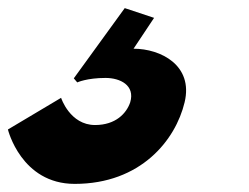

<svg xmlns="http://www.w3.org/2000/svg" viewBox="-148 -48 614 473"><path d="M231.6 -4 159.3 -28 33.8 145 42.3 155C42.3 155 66 144 112 144C148 144 185.2 162 172.8 204C163.7 231 137.2 260 86.2 260C24.2 260 2.5 193 2.5 193L-128.5 271C-128.5 271 -96 405 36 405C199 405 284.6 297 306.8 204C328.7 113 248 72 181 72Z"/></svg>

Font: Hussar Milosc
Style: Obl
Weight: 700
Foundry: Cannot Into Space Fonts
Version: Version 1.02